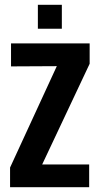

<svg xmlns="http://www.w3.org/2000/svg" viewBox="-20 -781 416 801"><path d="M22 0V-82L217 -505L26 -504V-600H354V-515L156 -95H352V0ZM138 -661V-761H238V-661Z"/></svg>

Font: Big Shoulders Display ExtraBold
Style: Regular
Weight: 800
Designer: Patric King
Foundry: XO Type Co
Version: Version 1.000; ttfautohint (v1.8.2)